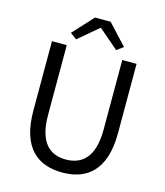

<svg xmlns="http://www.w3.org/2000/svg" viewBox="-135 -1039 991 1153"><g transform="rotate(15 360.5 -462.0)"><path d="M361 13C510 13 624 -67 624 -302V-733H535V-300C535 -124 458 -68 361 -68C265 -68 190 -124 190 -300V-733H98V-302C98 -67 211 13 361 13ZM235 -781 358 -885H363L484 -781L525 -811L408 -937H311L195 -811Z"/></g></svg>

Font: Noto Sans Mono CJK SC
Style: Regular
Weight: 400
Designer: Ryoko NISHIZUKA 西塚涼子 (kana, bopomofo & ideographs); Paul D. Hunt (Latin, Greek & Cyrillic); Sandoll Communications 산돌커뮤니
Foundry: Adobe
Version: Version 2.004;hotconv 1.0.118;makeotfexe 2.5.65603